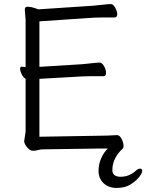

<svg xmlns="http://www.w3.org/2000/svg" viewBox="-20 -732 720 945"><path d="M511 -1H473L195 3Q179 3 167.5 6.5Q156 10 141.5 10Q127 10 113 -7.5Q99 -25 99 -37L106 -84V-344Q95 -350 87 -366Q79 -382 79 -393Q79 -404 87 -404H89Q97 -402 106 -402V-634L102 -685Q102 -699 116 -699Q130 -699 149 -693Q168 -687 169 -686L440 -704Q463 -706 488.5 -709Q514 -712 525.5 -712Q537 -712 547 -694.5Q557 -677 557 -661.5Q557 -646 544 -646H482Q455 -646 441 -645L174 -627V-403L385 -416Q408 -418 433.5 -421Q459 -424 470.5 -424Q482 -424 492 -406.5Q502 -389 502 -373Q502 -357 489 -357H426Q400 -357 386 -356L174 -344V-59L472 -64Q510 -64 555 -67H556Q569 -67 578.5 -48.5Q588 -30 588 -14Q588 -2 582 1Q533 48 533 105Q533 138 574 138Q615 138 648 109Q659 98 669.5 98Q680 98 680 109.5Q680 121 663.5 141Q647 161 620.5 177Q594 193 554 193Q514 193 489.5 169.5Q465 146 465 110Q465 74 479 45Q492 16 511 -1Z"/></svg>

Font: QiushuiShotai
Style: Regular
Weight: 600
Designer: Fontworks Inc.
Foundry: Fontworks Inc.
Version: Version 1.250